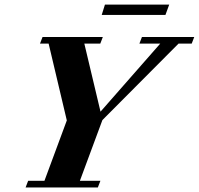

<svg xmlns="http://www.w3.org/2000/svg" viewBox="-20 -826 876 846"><path d="M428.2 -760.3 442.4 -805.7H725.6L709 -760.3ZM92.8 0 104 -29.3H175.8L274.4 -295.4L194.3 -633.8H156.2L167.5 -663.1H433.1L421.9 -633.8H351.6L422.9 -334L686 -633.8H594.2L605.5 -663.1H835.9L824.7 -633.8H766.6L431.2 -296.9L332 -29.3H422.4L411.1 0Z"/></svg>

Font: Elstob Grade
Style: Italic
Weight: 400
Italic angle: -20°
Designer: Peter S. Baker
Version: Version 1.015